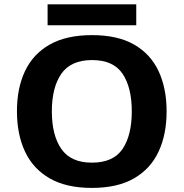

<svg xmlns="http://www.w3.org/2000/svg" viewBox="-20 -873 863 902"><path d="M762.7 -349.6Q762.7 -241.7 725.1 -160.9Q687.5 -80.1 609.9 -35.2Q532.2 9.8 411.6 9.8Q291 9.8 213.1 -35.2Q135.3 -80.1 97.4 -161.1Q59.6 -242.2 59.6 -350.6Q59.6 -458.5 97.4 -538.8Q135.3 -619.1 213.4 -663.6Q291.5 -708 412.6 -708Q532.7 -708 610.1 -663.6Q687.5 -619.1 725.1 -538.6Q762.7 -458 762.7 -349.6ZM223.6 -349.6Q223.6 -237.3 268.3 -173.1Q313 -108.9 411.6 -108.9Q512.2 -108.9 555.7 -173.1Q599.1 -237.3 599.1 -349.6Q599.1 -462.4 555.7 -526.6Q512.2 -590.8 412.6 -590.8Q313 -590.8 268.3 -526.6Q223.6 -462.4 223.6 -349.6ZM203.6 -852.5H620.1V-754.4H203.6Z"/></svg>

Font: Lunasima
Style: Bold
Weight: 700
Designer: The DocRepair Project, Monotype Design Team
Foundry: Google
Version: Version 2.009